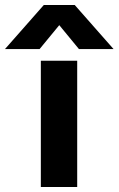

<svg xmlns="http://www.w3.org/2000/svg" viewBox="-99 -751 476 771"><path d="M211 0H65V-507H211ZM60 -554H-79L77 -731H201L357 -554H218L139 -650Z"/></svg>

Font: Hind Siliguri
Style: Bold
Weight: 700
Designer: Jyotish Sonowal
Foundry: Indian Type Foundry
Version: Version 1.001;PS 1.0;hotconv 1.0.86;makeotf.lib2.5.63406; tt